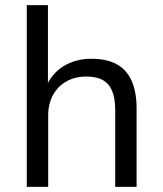

<svg xmlns="http://www.w3.org/2000/svg" viewBox="-20 -725 632 745"><path d="M84 0V-705H166V-381H156Q178 -438 225.5 -467.5Q273 -497 334 -497Q394 -497 432.5 -476Q471 -455 490.5 -412Q510 -369 510 -304V0H427V-299Q427 -342 415.5 -371Q404 -400 379.5 -414Q355 -428 315 -428Q271 -428 237.5 -409Q204 -390 185.5 -356Q167 -322 167 -277V0Z"/></svg>

Font: Nunito Sans 11pt
Style: Regular
Weight: 400
Version: Version 3.101;gftools[0.9.27]